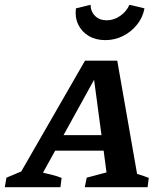

<svg xmlns="http://www.w3.org/2000/svg" viewBox="-69 -784 684 804"><path d="M505 -56Q532 -48 554 -39L549 0H286L294 -40L377 -62L365 -153H162L111 -61Q131 -56 148.5 -52Q166 -48 189 -39L184 0H-49L-42 -40L20 -66L287 -530H422ZM197 -218H356L325 -450ZM372 -616Q332 -616 302.5 -633.5Q273 -651 258.5 -681.5Q244 -712 249 -749L310 -764Q311 -735 329.5 -717Q348 -699 378 -699Q408 -699 434.5 -717.5Q461 -736 473 -764L536 -749Q529 -711 505 -681Q481 -651 446.5 -633.5Q412 -616 372 -616Z"/></svg>

Font: Piazzolla SC SemiBold
Style: Italic
Weight: 600
Italic angle: -11.3°
Designer: Juan Pablo del Peral
Foundry: Huerta Tipografica
Version: Version 1.330